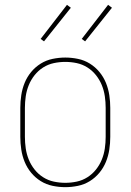

<svg xmlns="http://www.w3.org/2000/svg" viewBox="-20 -766 540 794"><path d="M250 8Q224 8 197.5 2.5Q171 -3 148.5 -17Q126 -31 109 -51.5Q92 -72 82 -96.5Q72 -121 68 -147.5Q64 -174 64 -200V-320Q64 -346 68 -372.5Q72 -399 82 -423.5Q92 -448 109 -468.5Q126 -489 148.5 -503Q171 -517 197.5 -522.5Q224 -528 250 -528Q276 -528 302.5 -522.5Q329 -517 351.5 -503Q374 -489 391 -468.5Q408 -448 418 -423.5Q428 -399 432 -372.5Q436 -346 436 -320V-200Q436 -174 432 -147.5Q428 -121 418 -96.5Q408 -72 391 -51.5Q374 -31 351.5 -17Q329 -3 302.5 2.5Q276 8 250 8ZM250 -10Q274 -10 297.5 -15Q321 -20 341.5 -33Q362 -46 377 -65Q392 -84 401 -106Q410 -128 413.5 -152Q417 -176 417 -200V-320Q417 -344 413.5 -368Q410 -392 401 -414Q392 -436 377 -455Q362 -474 341.5 -487Q321 -500 297.5 -505Q274 -510 250 -510Q226 -510 202.5 -505Q179 -500 158.5 -487Q138 -474 123 -455Q108 -436 99 -414Q90 -392 86.5 -368Q83 -344 83 -320V-200Q83 -176 86.5 -152Q90 -128 99 -106Q108 -84 123 -65Q138 -46 158.5 -33Q179 -20 202.5 -15Q226 -10 250 -10ZM332 -595 318 -605 427 -746 443 -734ZM162 -595 148 -605 257 -746 273 -734Z"/></svg>

Font: Iosevka Curly Thin
Style: Regular
Weight: 100
Monospace: yes
Designer: Belleve Invis
Foundry: Belleve Invis
Version: Version 22.1.2; ttfautohint (v1.8.4)